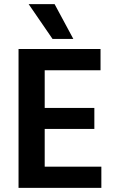

<svg xmlns="http://www.w3.org/2000/svg" viewBox="-20 -912 568 932"><path d="M336 -723H235L119 -892H245ZM472 0H70V-674H468V-571H197V-388H438V-286H197V-103H472Z"/></svg>

Font: Hind Jalandhar SemiBold
Style: Regular
Weight: 600
Designer: Namrata Goyal
Foundry: Indian Type Foundry
Version: Version 0.702;PS 1.0;hotconv 1.0.81;makeotf.lib2.5.63406